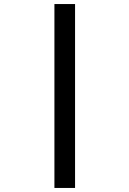

<svg xmlns="http://www.w3.org/2000/svg" viewBox="-20 -720 640 949"><path d="M249 209V-700H351V209Z"/></svg>

Font: Red Hat Mono SemiBold
Style: Regular
Weight: 600
Monospace: yes
Designer: Pentagram, MCKL
Foundry: Pentagram, MCKL
Version: Version 1.023